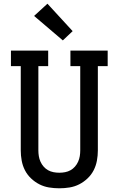

<svg xmlns="http://www.w3.org/2000/svg" viewBox="-20 -1008 640 1036"><path d="M300 8Q272 8 244.5 3.5Q217 -1 192.5 -13.5Q168 -26 147.5 -45.5Q127 -65 114.5 -89.5Q102 -114 97 -141.5Q92 -169 92 -196V-651H39V-735H240V-651H187V-196Q187 -181 189.5 -165.5Q192 -150 198.5 -135.5Q205 -121 215.5 -109Q226 -97 239.5 -89.5Q253 -82 268.5 -79Q284 -76 300 -76Q316 -76 331.5 -79Q347 -82 360.5 -89.5Q374 -97 384.5 -109Q395 -121 401.5 -135.5Q408 -150 410.5 -165.5Q413 -181 413 -196V-651H360V-735H561V-651H508V-196Q508 -169 503 -141.5Q498 -114 485.5 -89.5Q473 -65 452.5 -45.5Q432 -26 407.5 -13.5Q383 -1 355.5 3.5Q328 8 300 8ZM319 -790 164 -922 236 -988 372 -840Z"/></svg>

Font: Iosevka Slab Medium Extended
Style: Regular
Weight: 500
Width: 7
Monospace: yes
Designer: Belleve Invis
Foundry: Belleve Invis
Version: Version 11.1.1; ttfautohint (v1.8.3)